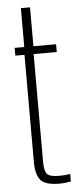

<svg xmlns="http://www.w3.org/2000/svg" viewBox="-55 -800 339 836"><g transform="rotate(-5 114.5 -382.0)"><path d="M169.5 6Q111 6 89.2 -17.2Q67.5 -40.5 67.5 -99V-566H27.5V-600H69.5V-770H109.5V-600H208.5V-566H107.5V-95Q107.5 -56 119 -42Q130.5 -28 171.5 -28Q187.5 -28 197.2 -29Q207 -30 220.5 -32V1Q208.5 3 195.8 4.5Q183 6 169.5 6Z"/></g></svg>

Font: Big Shoulders Text Thin Thin
Style: Regular
Weight: 250
Version: Version 2.002